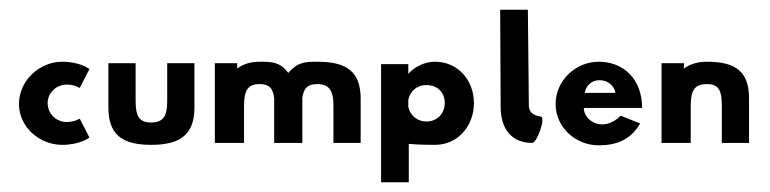

<svg xmlns="http://www.w3.org/2000/svg" viewBox="-20 -294 1584 395"><path d="M164 -11 144 -50C144 -50 134 -43 117 -43C96 -43 78 -60 78 -82C78 -103 96 -120 117 -120C134 -120 144 -113 144 -113L164 -152C164 -152 145 -167 108 -167C61 -167 19 -128 19 -80C19 -33 61 4 108 4C145 4 164 -11 164 -11Z M259 -164H203V-73C203 -18 230 4 291 4C352 4 380 -18 380 -73V-164H324V-86C324 -54 315 -42 291 -42C267 -42 259 -54 259 -86Z M482 0V-77C482 -109 491 -121 514 -121C534 -121 541 -113 544 -93V0H602V-93C605 -113 613 -121 633 -121C656 -121 666 -109 666 -77V0H722V-91C722 -146 694 -167 633 -167C607 -167 592 -166 573 -144C557 -166 540 -167 514 -167C493 -167 479 -161 468 -153V-164H422V0Z M895 -82C895 -60 879 -44 857 -44C839 -44 824 -56 820 -74V-89C824 -106 837 -119 857 -119C880 -119 895 -104 895 -82ZM764 -162V81H821V2C843 4 865 4 875 4C922 4 955 -35 955 -82C955 -129 922 -167 875 -167C853 -167 832 -156 820 -142V-162Z M1075 0C1085 0 1103 -52 1093 -54C1090 -55 1068 -56 1068 -77L1066 -274H1009L1010 -74C1010 -28 1033 0 1075 0Z M1183 -103C1185 -115 1194 -129 1214 -129C1231 -129 1244 -117 1246 -103ZM1257 -56C1221 -20 1181 -45 1181 -72H1301C1301 -132 1262 -167 1212 -167C1163 -167 1123 -127 1123 -80C1123 -33 1163 5 1212 5C1249 5 1278 -7 1297 -40Z M1401 0V-77C1401 -109 1410 -121 1434 -121C1458 -121 1465 -109 1465 -77V0H1521V-91C1521 -146 1495 -167 1434 -167C1413 -167 1398 -161 1387 -153V-164H1341V0Z"/></svg>

Font: Hussar Tani
Style: Dwa
Weight: 700
Foundry: Cannot Into Space Fonts
Version: Version 0.92